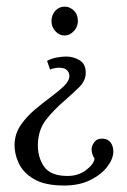

<svg xmlns="http://www.w3.org/2000/svg" viewBox="-20 -408 391 590"><path d="M183.4 -234.3Q205.4 -234.3 224.4 -223Q243.5 -211.6 243.5 -184.1Q243.5 -159.5 222.2 -139Q201 -118.4 174.6 -95.3Q146.3 -71.1 122.3 -41.1Q98.3 -11 96.4 33Q95 74.1 115 103.4Q134.9 132.7 187.8 132.7Q220 132.7 243.9 115.1Q267.7 97.5 270.6 79.6Q266.6 73.3 264 66Q261.5 58.7 261.5 50.2Q261.5 40.7 269.7 29Q278 17.2 295.9 18Q312.4 19.1 320.3 30.3Q328.2 41.4 328.2 57.9Q328.2 79.6 310 103.8Q291.9 128 258 145Q224.1 162.1 176.8 162.1Q118.4 162.1 84.7 142.5Q51 122.8 37.2 92.8Q23.5 62.7 24.9 31.5Q26.8 0.7 44.4 -24.6Q62 -49.9 86.9 -71Q111.8 -92 136.2 -110Q160.6 -128 176.9 -143.9Q193.3 -159.9 193.3 -174.9Q193.3 -184.1 186.1 -192Q179 -199.9 161.7 -199.9Q155.8 -199.9 148.3 -198.6Q140.8 -197.3 133.8 -194.4L124.7 -220.8Q136.4 -227.7 153.1 -231Q169.8 -234.3 183.4 -234.3ZM179 -387.6Q194 -387.6 206.6 -375.9Q219.3 -364.1 219.3 -343.2Q219.3 -325.3 206.6 -312.1Q194 -298.9 179 -298.9Q162.1 -298.9 150.2 -312.1Q138.2 -325.3 138.2 -343.2Q138.2 -361.9 149.8 -374.8Q161.3 -387.6 179 -387.6Z"/></svg>

Font: Parastoo
Style: Regular
Weight: 400
Foundry: Saber Rastikerdar (saber.rastikerdar@gmail.com)
Version: Version 3.000